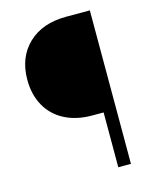

<svg xmlns="http://www.w3.org/2000/svg" viewBox="-108 -785 692 859"><g transform="rotate(-15 237.5 -355.5)"><path d="M332.5 0V-253.9H279.8Q206.5 -253.9 152.3 -282.2Q98.1 -310.5 69.3 -362.5Q40.5 -414.6 40.5 -482.4Q40.5 -586.4 105.5 -648.7Q170.4 -710.9 281.7 -710.9H391.1V0Z"/></g></svg>

Font: RobotoDraft Light
Style: Regular
Weight: 300
Version: Version 2.001151; 2014